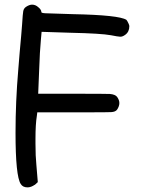

<svg xmlns="http://www.w3.org/2000/svg" viewBox="-20 -810 624 827"><path d="M537.1 -697.3Q537.1 -672.9 519.5 -660.2Q507.8 -651.4 497.6 -651.9Q487.3 -652.3 458 -658.2Q416 -666 284.2 -668.9L159.2 -672.9L156.2 -639.6Q151.4 -590.8 148.4 -502L144.5 -406.2H307.6Q432.6 -406.2 453.1 -405.3Q476.6 -403.3 484.4 -392.6Q494.1 -378.9 494.1 -366.2Q494.1 -352.5 484.4 -337.9Q477.5 -328.1 459 -327.1Q442.4 -326.2 363.3 -326.2H304.7H140.6L138.7 -310.5Q132.8 -275.4 132.8 -211.9V-192.4Q132.8 -136.7 136.7 -99.6L142.6 -28.3V-25.4L141.6 -24.4L129.9 -13.7H128.9Q122.1 -8.8 114.3 -5.9Q106.4 -2.9 98.6 -2.9Q78.1 -2.9 69.3 -17.6Q46.9 -51.8 46.9 -238.3Q46.9 -373 58.6 -508.8Q60.5 -537.1 64.5 -581.1Q68.4 -625 71.3 -656.7Q74.2 -688.5 75.2 -705.1Q78.1 -752 80.1 -761.7Q82 -773.4 91.8 -780.3Q106.4 -790 118.2 -790Q132.8 -790 144.5 -779.3Q158.2 -768.6 158.2 -757.8Q158.2 -753.9 174.8 -752.9Q196.3 -752 294.9 -749Q492.2 -745.1 524.4 -724.6Q526.4 -722.7 528.3 -719.2Q530.3 -715.8 533.7 -708.5Q537.1 -701.2 537.1 -697.3Z"/></svg>

Font: sage sans
Style: Regular
Weight: 400
Version: Version 001.032